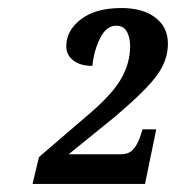

<svg xmlns="http://www.w3.org/2000/svg" viewBox="-20 -844 438 478"><path d="M61 -386 77 -453 204 -562Q261 -611 282.5 -649.5Q304 -688 304 -729Q304 -750 296 -765Q288 -780 269 -780Q245 -780 229.5 -749.5Q214 -719 210 -680Q180 -680 162.5 -693.5Q145 -707 145 -729Q145 -768 181.5 -796Q218 -824 282 -824Q336 -824 367 -800Q398 -776 398 -736Q398 -707 385.5 -681Q373 -655 343 -624Q313 -593 262 -550L151 -460H281Q301 -460 311.5 -472Q322 -484 328 -501L335 -522H369L341 -386Z"/></svg>

Font: Noto Serif Condensed
Style: Bold Italic
Weight: 700
Width: 3
Italic angle: -12°
Designer: Monotype Design Team
Foundry: Monotype Imaging Inc.
Version: Version 2.014